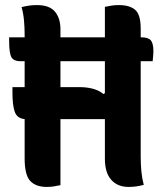

<svg xmlns="http://www.w3.org/2000/svg" viewBox="-20 -728 640 756"><path d="M29 -385H77V-487H59Q35 -487 25.5 -502Q16 -517 16 -567V-581H77V-591Q77 -620 74.5 -647.5Q72 -675 65 -700Q81 -704 95 -706Q109 -708 125 -708Q175 -708 196.5 -682Q218 -656 218 -613V-581H393V-701Q407 -704 419.5 -706Q432 -708 448 -708Q490 -708 512 -689.5Q534 -671 534 -615V-581H537Q564 -581 574 -569Q584 -557 584 -526Q584 -517 583 -506.5Q582 -496 581 -487H534V-112Q534 -82 536.5 -54.5Q539 -27 546 0Q530 4 516.5 6Q503 8 486 8Q443 8 418 -20Q393 -48 393 -103V-259H218V1Q203 4 191.5 6Q180 8 164 8Q121 8 99 -15.5Q77 -39 77 -105V-259Q47 -262 38 -288Q29 -314 29 -363ZM292 -385Q322 -385 346 -378.5Q370 -372 387 -358L393 -361V-487H218V-385Z"/></svg>

Font: Recursive Mn Csl St
Style: Bold
Weight: 700
Monospace: yes
Version: Version 1.079;hotconv 1.0.112;makeotfexe 2.5.65598; ttfautoh